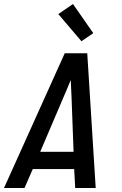

<svg xmlns="http://www.w3.org/2000/svg" viewBox="-36 -935 606 955"><path d="M-16 0 286 -670H398L440 0H338L333 -94H127L86 0ZM330 -180 320 -447Q319 -469 318 -491.5Q317 -514 316 -537Q307 -514 297 -491.5Q287 -469 278 -447L164 -180ZM369 -730 254 -865 327 -915 428 -770Z"/></svg>

Font: Lode Dark Term
Style: Bold Italic
Weight: 700
Italic angle: -11°
Monospace: yes
Designer: Belleve Invis
Foundry: Belleve Invis
Version: Version 29.2.0